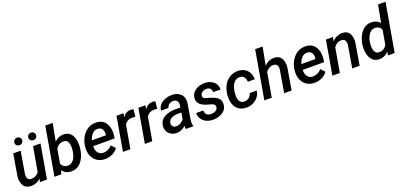

<svg xmlns="http://www.w3.org/2000/svg" viewBox="24 -1774 5923 2808"><g transform="rotate(-20 2986.0 -370.0)"><path d="M227.1 -725.6Q252 -725.6 269.3 -709.2Q286.6 -692.9 286.6 -668.5Q286.6 -643.1 268.8 -626.2Q251 -609.4 225.6 -609.4Q200.7 -609.4 183.3 -625.2Q166 -641.1 166 -665.5Q166.5 -690.9 183.8 -708.3Q201.2 -725.6 227.1 -725.6ZM443.4 -725.1Q467.8 -725.1 485.4 -709Q502.9 -692.9 502.9 -668.9Q502.9 -643.1 485.4 -626Q467.8 -608.9 441.9 -608.9Q417 -608.9 399.9 -624.5Q382.8 -640.1 382.8 -664.1Q382.8 -689.9 400.1 -707.5Q417.5 -725.1 443.4 -725.1ZM322.3 0 332.5 -52.2Q303.7 -21.5 265.1 -5.6Q226.6 10.3 186.5 10.3Q146.5 10.3 113.5 -5.6Q80.6 -21.5 64.5 -50.8Q38.6 -98.1 38.6 -157.2Q38.6 -171.9 40 -187L97.2 -528.3H212.9L155.3 -185.5Q153.8 -174.8 153.8 -163.6Q153.8 -87.4 221.7 -87.4Q294.4 -87.4 339.8 -147.9L406.2 -528.3H522L430.7 0Z M671.4 -58.1 652.8 0H546.9L676.8 -750H792.5L739.7 -476.6Q769 -507.3 805.7 -522.7Q842.3 -538.1 879.9 -538.1Q913.6 -538.1 942.9 -526.4Q972.2 -514.6 990.7 -494.1Q1019.5 -461.9 1032.7 -415.8Q1045.9 -369.6 1045.9 -316.9Q1045.9 -295.9 1043.5 -270L1042.5 -262.2Q1021.5 -105.5 933.1 -31.2Q883.8 10.3 809.6 10.3Q766.1 10.3 730.2 -6.8Q694.3 -23.9 671.4 -58.1ZM727.1 -373.5 689.5 -155.8Q701.7 -119.6 727.5 -103Q753.4 -86.4 785.2 -86.4Q805.7 -86.4 825 -92.8Q844.2 -99.1 856.9 -109.9Q885.7 -133.8 902.6 -172.1Q919.4 -210.4 927.7 -270Q930.7 -293 930.7 -318.8Q930.7 -379.4 909.2 -412.1Q890.1 -441.9 840.8 -441.9Q773.4 -441.9 727.1 -373.5Z M1536.1 -88.9Q1502.9 -41 1449.2 -15.6Q1395.5 9.8 1335 9.8Q1267.6 9.8 1218.3 -20.3Q1168.9 -50.3 1143.1 -102.3Q1117.2 -154.3 1117.2 -218.8Q1117.2 -226.6 1118.2 -244.1L1119.6 -264.6Q1127 -336.9 1161.4 -399.7Q1195.8 -462.4 1252 -501Q1279.3 -519.5 1312.7 -529.1Q1346.2 -538.6 1380.9 -538.6Q1417 -538.6 1449.2 -528.6Q1481.4 -518.6 1503.4 -499.5Q1539.1 -468.8 1556.9 -421.9Q1574.7 -375 1574.7 -318.8Q1574.7 -300.8 1572.3 -277.3L1565.4 -227.1H1232.4Q1231.9 -222.2 1231.9 -212.4Q1231.9 -177.2 1244.4 -148.4Q1256.8 -119.6 1282.2 -102.8Q1307.6 -85.9 1345.2 -85.9Q1418.5 -85.9 1477.5 -150.4ZM1242.7 -314 1460.9 -313.5 1462.9 -323.7Q1464.8 -339.4 1464.8 -347.2Q1464.8 -389.2 1442.1 -416.3Q1419.4 -443.4 1376 -443.4Q1286.6 -443.4 1242.7 -314Z M1792 -361.8 1728.5 0H1613.3L1704.6 -528.3L1814.5 -528.8L1802.7 -468.8Q1852.5 -539.6 1924.8 -539.6Q1941.9 -539.6 1970.2 -533.2L1958.5 -419.9Q1929.7 -424.8 1911.6 -424.8Q1835.4 -424.8 1792 -361.8Z M2132.8 -361.8 2069.3 0H1954.1L2045.4 -528.3L2155.3 -528.8L2143.6 -468.8Q2193.4 -539.6 2265.6 -539.6Q2282.7 -539.6 2311 -533.2L2299.3 -419.9Q2270.5 -424.8 2252.4 -424.8Q2176.3 -424.8 2132.8 -361.8Z M2592.3 0Q2589.4 -10.3 2588.4 -24.9V-49.8Q2556.2 -19.5 2520 -4.9Q2483.9 9.8 2447.8 9.8Q2415.5 9.8 2386.2 -1.5Q2356.9 -12.7 2334 -33.7Q2312 -53.2 2301.3 -80.8Q2290.5 -108.4 2290.5 -139.2Q2290.5 -171.4 2301.8 -201.2Q2313 -231 2333.5 -251.5Q2370.6 -288.6 2426.8 -305.9Q2482.9 -323.2 2546.4 -323.2L2622.6 -322.8L2628.9 -358.4Q2630.4 -368.2 2630.4 -376.5Q2630.4 -408.7 2612.1 -428.2Q2593.8 -447.8 2558.6 -448.7Q2521.5 -449.2 2493.7 -429.9Q2465.8 -410.6 2458.5 -376.5L2343.3 -375.5Q2346.2 -428.7 2380.9 -466.1Q2415.5 -503.4 2469.7 -522Q2518.6 -538.6 2567.4 -538.6Q2649.4 -538.6 2702.6 -489.3Q2746.1 -448.7 2746.1 -378.9Q2746.1 -364.3 2745.1 -356.4L2704.1 -105.5L2700.7 -65.4Q2699.2 -36.1 2708 -8.8L2707.5 0ZM2594.7 -148.4 2612.8 -248.5 2557.6 -249Q2501 -248.5 2458 -227.5Q2415 -206.5 2408.2 -156.2Q2407.7 -152.8 2407.7 -146Q2407.7 -118.2 2425.8 -101.8Q2443.8 -85.4 2473.6 -85Q2508.8 -84 2540.3 -101.3Q2571.8 -118.7 2594.7 -148.4Z M3122.1 -156.7Q3122.1 -176.8 3107.7 -189.5Q3093.3 -202.1 3076.7 -208Q3060.1 -213.9 3029.8 -221.7Q2945.3 -243.2 2904.8 -278.6Q2864.3 -314 2864.3 -367.7Q2864.3 -422.4 2896 -461.7Q2927.7 -501 2980.5 -521Q3025.9 -538.6 3076.2 -538.6Q3152.8 -538.6 3211.4 -494.6Q3267.6 -451.7 3267.1 -369.6L3152.3 -370.1Q3152.8 -406.7 3131.6 -427.7Q3110.4 -448.7 3072.8 -448.7Q3037.1 -448.7 3009.5 -430.7Q2981.9 -412.6 2976.6 -379.9Q2975.6 -373 2975.6 -370.1Q2975.6 -354 2985.8 -342.8Q2998 -329.1 3059.6 -313.5Q3121.6 -297.4 3159.7 -277.1Q3197.8 -256.8 3216.8 -228Q3225.1 -215.3 3229.7 -197.5Q3234.4 -179.7 3234.4 -159.7Q3234.4 -132.3 3225.3 -106.2Q3216.3 -80.1 3197.3 -60.1Q3165 -25.9 3116.7 -8.1Q3068.4 9.8 3017.6 9.8Q2962.4 9.8 2915.3 -11Q2868.2 -31.7 2840.1 -72Q2812 -112.3 2812 -167.5L2923.8 -167Q2924.8 -80.6 3015.6 -79.6Q3054.2 -79.6 3085 -95.9Q3115.7 -112.3 3121.1 -146.5Q3122.1 -153.3 3122.1 -156.7Z M3649.4 -174.3 3758.3 -174.8Q3752.4 -121.1 3720.2 -78.9Q3688 -36.6 3639.2 -13.4Q3590.3 9.8 3536.6 9.8Q3460.9 9.8 3412.6 -26.4Q3364.3 -62.5 3344.2 -126.5Q3330.1 -171.9 3330.1 -220.7Q3330.1 -237.8 3331.5 -254.4L3333 -267.1Q3342.3 -348.6 3377.2 -409.9Q3412.1 -471.2 3467.8 -504.6Q3523.4 -538.1 3592.3 -538.1Q3651.9 -538.1 3696 -512.9Q3740.2 -487.8 3763.9 -442.6Q3787.6 -397.5 3787.6 -338.9H3679.7Q3679.2 -384.8 3656.2 -414.1Q3633.3 -443.4 3588.4 -443.4Q3538.6 -443.4 3506.3 -410.4Q3474.1 -377.4 3459.2 -325.9Q3444.3 -274.4 3444.3 -216.8Q3444.3 -197.8 3445.8 -180.2Q3449.2 -136.7 3471.4 -110.8Q3493.7 -85 3538.6 -85Q3579.1 -85 3609.4 -109.9Q3639.6 -134.8 3649.4 -174.3Z M3994.6 -377.9 3928.7 0H3813.5L3943.4 -750H4059.1L4005.4 -469.7Q4070.3 -537.6 4150.4 -537.6Q4225.6 -537.6 4261 -492.4Q4296.4 -447.3 4296.4 -373.5Q4296.4 -357.4 4294.9 -340.3L4237.8 0H4122.1L4179.7 -341.8Q4181.2 -354.5 4181.2 -365.2Q4181.2 -401.4 4164.1 -421.6Q4147 -441.9 4106.9 -441.9Q4043.9 -441.9 3994.6 -377.9Z M4796.9 -88.9Q4763.7 -41 4710 -15.6Q4656.2 9.8 4595.7 9.8Q4528.3 9.8 4479 -20.3Q4429.7 -50.3 4403.8 -102.3Q4377.9 -154.3 4377.9 -218.8Q4377.9 -226.6 4378.9 -244.1L4380.4 -264.6Q4387.7 -336.9 4422.1 -399.7Q4456.5 -462.4 4512.7 -501Q4540 -519.5 4573.5 -529.1Q4606.9 -538.6 4641.6 -538.6Q4677.7 -538.6 4710 -528.6Q4742.2 -518.6 4764.2 -499.5Q4799.8 -468.8 4817.6 -421.9Q4835.4 -375 4835.4 -318.8Q4835.4 -300.8 4833 -277.3L4826.2 -227.1H4493.2Q4492.7 -222.2 4492.7 -212.4Q4492.7 -177.2 4505.1 -148.4Q4517.6 -119.6 4543 -102.8Q4568.4 -85.9 4606 -85.9Q4679.2 -85.9 4738.3 -150.4ZM4503.4 -314 4721.7 -313.5 4723.6 -323.7Q4725.6 -339.4 4725.6 -347.2Q4725.6 -389.2 4702.9 -416.3Q4680.2 -443.4 4636.7 -443.4Q4547.4 -443.4 4503.4 -314Z M5054.2 -377.4 4988.3 0H4872.6L4963.9 -528.3L5072.8 -528.8L5061.5 -467.3Q5093.3 -502 5134.5 -519.8Q5175.8 -537.6 5216.8 -537.6Q5255.9 -537.6 5287.1 -522Q5318.4 -506.3 5332.5 -477.5Q5355.5 -431.6 5355.5 -373.5Q5355.5 -357.9 5354 -341.8L5296.9 0H5181.2L5238.8 -343.3Q5240.2 -356 5240.2 -366.2Q5240.2 -402.3 5222.9 -422.1Q5205.6 -441.9 5165.5 -441.9Q5104 -441.9 5054.2 -377.4Z M5737.8 0 5746.1 -55.2Q5715.3 -22 5678.5 -5.9Q5641.6 10.3 5604 10.3Q5570.3 10.3 5541.3 -1.7Q5512.2 -13.7 5493.7 -34.7Q5463.9 -68.4 5449.7 -116.2Q5435.5 -164.1 5435.5 -216.8Q5435.5 -239.3 5437.5 -256.8L5438.5 -267.6Q5447.3 -336.9 5476.3 -398.7Q5505.4 -460.4 5553.2 -499.5Q5576.2 -518.1 5607.2 -528.3Q5638.2 -538.6 5670.9 -538.6Q5710.4 -538.6 5746.1 -523.7Q5781.7 -508.8 5805.2 -479L5856 -750H5972.2L5841.8 0ZM5553.2 -257.3Q5550.3 -230 5550.3 -213.9Q5550.3 -152.8 5573.7 -117.7Q5592.8 -87.4 5641.1 -87.4Q5705.1 -87.4 5752 -152.3L5792 -378.9Q5779.8 -411.6 5754.4 -427.2Q5729 -442.9 5698.2 -442.9Q5677.2 -442.9 5657.2 -435.8Q5637.2 -428.7 5624 -417Q5594.7 -391.6 5577.4 -351.8Q5560.1 -312 5554.2 -267.6Z"/></g></svg>

Font: Mardoto Medium
Style: Italic
Weight: 500
Italic angle: -12°
Designer: Christian Robertson, Vahan Hovhannisyan
Foundry: Google
Version: Version 1.000